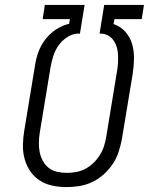

<svg xmlns="http://www.w3.org/2000/svg" viewBox="-20 -755 640 783"><path d="M252 8Q222 8 193.5 2Q165 -4 142 -19Q119 -34 103.5 -56.5Q88 -79 80.5 -106.5Q73 -134 73.5 -163.5Q74 -193 79 -223L123 -489Q127 -517 137 -544Q147 -571 165 -594.5Q183 -618 208 -634.5Q233 -651 262 -658L265 -677H154L163 -735H325L306 -618H297Q275 -617 253.5 -603Q232 -589 218 -568.5Q204 -548 197 -525.5Q190 -503 186 -480L142 -213Q139 -193 138.5 -173Q138 -153 142 -134Q146 -115 155 -98.5Q164 -82 178.5 -70.5Q193 -59 212.5 -54.5Q232 -50 252 -50Q271 -50 290.5 -53.5Q310 -57 328 -66.5Q346 -76 361 -90.5Q376 -105 387 -122.5Q398 -140 404 -158.5Q410 -177 413 -196L457 -463Q460 -479 461 -495.5Q462 -512 461.5 -528.5Q461 -545 457 -560Q453 -575 444.5 -588Q436 -601 423 -609Q410 -617 393 -618H386L405 -735H567L558 -677H447L443 -657Q472 -647 491.5 -625Q511 -603 519 -574.5Q527 -546 526.5 -515.5Q526 -485 521 -453L477 -187Q472 -161 463.5 -135Q455 -109 439.5 -86Q424 -63 403 -44Q382 -25 357 -13Q332 -1 305 3.5Q278 8 252 8Z"/></svg>

Font: Iosevka HT Light Extended
Style: Italic
Weight: 300
Width: 7
Italic angle: -9°
Monospace: yes
Designer: Belleve Invis
Foundry: Belleve Invis
Version: Version 32.3.0; ttfautohint (v1.8.4)